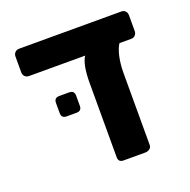

<svg xmlns="http://www.w3.org/2000/svg" viewBox="-106 -675 771 779"><g transform="rotate(-20 279.0 -285.5)"><path d="M299 0Q277 0 277 -22V-342Q277 -422 298 -453H56Q45 -453 38 -460Q31 -467 31 -478V-546Q31 -557 38 -564Q45 -571 56 -571H497Q508 -571 514.5 -564Q521 -557 521 -546V-478Q521 -468 514.5 -460.5Q508 -453 497 -453H446Q434 -435 427 -403Q420 -371 420 -332V-22Q420 -12 411.5 -6Q403 0 393 0ZM143 -247Q121 -247 121 -269V-313Q121 -335 143 -335H186Q208 -335 208 -313V-269Q208 -247 186 -247Z"/></g></svg>

Font: Fz Rubik SemBd
Style: Regular
Weight: 600
Designer: Hubert and Fischer
Foundry: Hubert and Fischer
Version: Vit hóa bi FontZin.com